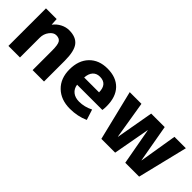

<svg xmlns="http://www.w3.org/2000/svg" viewBox="79 -1200 1880 1880"><g transform="rotate(45 1019.5 -260.0)"><path d="M66 -520H214L218 -448H220Q249 -486 291.5 -508Q334 -530 379 -530Q473 -530 516 -475Q559 -420 559 -287V0H401V-270Q401 -351 384 -378.5Q367 -406 324 -406Q287 -406 256.5 -366Q226 -326 226 -273V0H66Z M809 -306H1015Q1014 -421 913 -421Q867 -421 840 -391.5Q813 -362 809 -306ZM810 -207Q817 -158 851.5 -130.5Q886 -103 941 -103Q1015 -103 1086 -139L1121 -30Q1032 10 926 10Q802 10 726.5 -63Q651 -136 651 -260Q651 -385 721 -457.5Q791 -530 909 -530Q1030 -530 1097 -460.5Q1164 -391 1164 -262Q1164 -231 1160 -207Z M1388 -520 1452 -130H1454L1523 -520H1710L1779 -130H1781L1845 -520H2003L1876 0H1684L1615 -380H1613L1544 0H1353L1226 -520Z"/></g></svg>

Font: M PLUS 1p ExtraBold
Style: Regular
Weight: 800
Version: Version 1.062